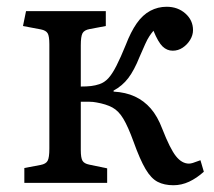

<svg xmlns="http://www.w3.org/2000/svg" viewBox="-20 -541 633 568"><path d="M493 7Q466 7 446.5 -3Q427 -13 410.5 -41Q394 -69 375 -122Q359 -166 345 -189.5Q331 -213 312.5 -223Q294 -233 265 -238Q255 -240 244 -240Q233 -240 219 -240V-97Q219 -74 224 -65.5Q229 -57 244 -54L297 -43V0H52V-44L100 -53Q116 -56 121 -65.5Q126 -75 126 -101V-410Q126 -434 121 -442.5Q116 -451 101 -454L48 -464L57 -508H293V-464L245 -455Q229 -452 224 -442.5Q219 -433 219 -407V-285Q237 -285 249.5 -286.5Q262 -288 274 -292Q289 -297 300.5 -309.5Q312 -322 324.5 -346.5Q337 -371 352 -408Q367 -447 384.5 -472Q402 -497 424.5 -509Q447 -521 473 -521Q506 -521 528.5 -501Q551 -481 551 -452Q551 -437 542.5 -423Q534 -409 520.5 -400Q507 -391 491 -391Q474 -391 461 -403.5Q448 -416 434 -450Q428 -443 422 -434Q416 -425 409.5 -410.5Q403 -396 393 -373Q377 -333 359.5 -310Q342 -287 316 -273V-270Q352 -268 379 -255.5Q406 -243 426 -220Q446 -197 460 -160Q483 -101 500.5 -79Q518 -57 539 -57Q544 -57 550.5 -59Q557 -61 573 -67L583 -33Q562 -14 539.5 -3.5Q517 7 493 7Z"/></svg>

Font: Literata 18pt
Style: Regular
Weight: 400
Designer: Latin by Veronika Burian and Jose Scaglione. Greek by Irene Vlachou. Cyrillic by Vera Evstafieva.
Foundry: TypeTogether
Version: Version 3.103;gftools[0.9.29]